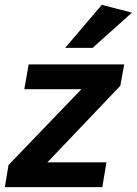

<svg xmlns="http://www.w3.org/2000/svg" viewBox="-34 -770 563 790"><path d="M-14 0 1 -91 301 -403H66L84 -505H477L461 -417L161 -102H404L387 0ZM234 -573 385 -750 509 -718 347 -573Z"/></svg>

Font: Livvic SemiBold
Style: Italic
Weight: 600
Italic angle: -10°
Designer: Jacques Le Bailly, Baron von Fonthausen
Version: Version 1.001; ttfautohint (v1.8.2)